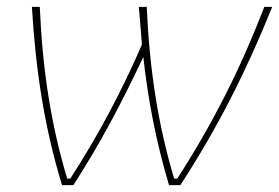

<svg xmlns="http://www.w3.org/2000/svg" viewBox="-20 -540 814 560"><path d="M473 0H506C616 -169 699 -334 774 -520H751C681 -339 602 -182 497 -19H488C440 -179 416 -340 408 -520H385L394 -410C333 -270 267 -146 185 -19H176C128 -179 104 -338 96 -520H73C84 -337 109 -169 161 0H194C274 -124 337 -244 398 -374C412 -246 436 -124 473 0Z"/></svg>

Font: Fixel Text 20240404 Thin
Style: Italic
Weight: 100
Width: 4
Italic angle: -10°
Designer: AlfaBravo + MacPaw
Foundry: Kyrylo Tkachov, Marchela Mozhyna, Serhii Makarenko, Maria Weinstein, Zakhar Kryvoshyya
Version: Version 1.211;Glyphs 3.2 (3225)